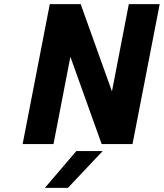

<svg xmlns="http://www.w3.org/2000/svg" viewBox="-20 -700 796 933"><path d="M90 0 222 -680H372L524 -256L606 -680H756L624 0H474L322 -424L240 0ZM198 213 351 34H479L310 213Z"/></svg>

Font: Teachers
Style: Italic
Weight: 400
Italic angle: -11°
Designer: Alfredo Marco Pradil, Chank Diesel
Version: Version 1.001